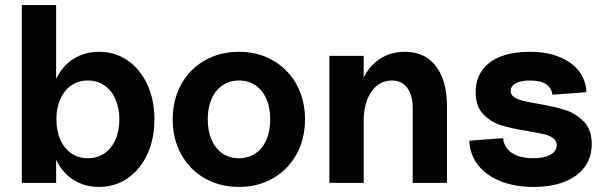

<svg xmlns="http://www.w3.org/2000/svg" viewBox="-20 -720 2386 756"><path d="M177 -210V-290Q177 -357.3 201 -408.6Q225 -460 269 -488Q313 -516 370 -516Q433 -516 482.5 -482Q532 -448 560 -387.5Q588 -327 588 -250Q588 -173 560 -112.5Q532 -52 482.5 -18Q433 16 370 16Q313 16 269 -12Q225 -40 201 -91.4Q177 -142.7 177 -210ZM66 -700H201V0H66ZM450 -249.9Q450 -295 434.4 -329.9Q418.9 -364.9 390.9 -383.9Q363 -403 326 -403Q289 -403 261.1 -384Q233.1 -365 217.6 -330.1Q202 -295.3 202 -250.1Q202 -205 217.6 -170.1Q233.1 -135.1 261.1 -116.1Q289 -97 326 -97Q363 -97 390.9 -116Q418.9 -135 434.4 -169.9Q450 -204.7 450 -249.9Z M660 -249.6Q660 -327.1 693.4 -387.7Q726.8 -448.4 786.4 -482.2Q846 -516 921 -516Q996 -516 1055 -482Q1114 -448 1147.5 -387.7Q1181 -327.3 1181 -250.2Q1181 -173 1147.5 -112.5Q1114 -52 1055 -18Q996 16 921 16Q846 16 786.4 -17.9Q726.8 -51.7 693.4 -112.4Q660 -173 660 -249.6ZM1044 -249.8Q1044 -296 1029 -330.5Q1014 -365 986 -384Q958.1 -403 921 -403Q884 -403 856 -384Q828 -365 813 -330.3Q798 -295.7 798 -250Q798 -204.3 813.1 -169.5Q828.2 -134.6 856.1 -115.8Q884 -97 920.8 -97Q957.6 -97 985.8 -116Q1014 -135 1029 -169.7Q1044 -204.3 1044 -249.8Z M1523 -403Q1473 -403 1442.5 -359Q1412 -315 1412 -243L1386 -293Q1386 -359 1409.5 -409.5Q1433 -460 1475.5 -488Q1518 -516 1574 -516Q1627 -516 1664 -490.5Q1701 -465 1720.5 -416.5Q1740 -368 1740 -299V0H1605V-293Q1605 -345 1583.5 -374Q1562 -403 1523 -403ZM1277 -500H1412V0H1277Z M1828 -166 1961 -176Q1963 -152 1977.5 -134Q1992 -116 2018 -106.5Q2044 -97 2080 -97Q2123 -97 2147.5 -111Q2172 -125 2172 -148Q2172 -166 2157.5 -176.5Q2143 -187 2120.5 -192Q2098 -197 2057 -204Q1993 -214 1952.5 -227Q1912 -240 1882.5 -270.5Q1853 -301 1853 -357Q1853 -408 1879 -444Q1905 -480 1953 -498Q2001 -516 2065 -516Q2132 -516 2182 -496Q2232 -476 2259.5 -440Q2287 -404 2289 -357L2155 -347Q2152 -374 2130 -388.5Q2108 -403 2067 -403Q2030 -403 2010.5 -392Q1991 -381 1991 -362Q1991 -346 2005 -337Q2019 -328 2040 -323Q2061 -318 2100 -311Q2165 -300 2206.5 -286.5Q2248 -273 2279 -241Q2310 -209 2310 -153Q2310 -101 2282.5 -63Q2255 -25 2203.5 -4.5Q2152 16 2081 16Q2006 16 1949.5 -7Q1893 -30 1861.5 -71Q1830 -112 1828 -166Z"/></svg>

Font: Uncut Sans Variable
Style: Regular
Weight: 400
Designer: Kasper Nordkvist
Foundry: UNCUT.wtf
Version: Version 1.304;Glyphs 3.2 (3246)